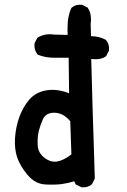

<svg xmlns="http://www.w3.org/2000/svg" viewBox="-20 -786 540 818"><path d="M324.7 10.7 305.2 1 302.2 -0.5 300.8 -3.9 296.4 -13.7Q282.2 -9.3 269.5 -6.6Q256.8 -3.9 244.1 -2Q215.3 2 174.3 0Q129.9 -2 97.2 -41Q81.5 -59.6 70.6 -78.1Q59.6 -96.7 53.2 -115.2Q41 -151.9 43.9 -197.8Q46.9 -243.2 62 -286.6Q69.8 -308.1 80.6 -327.1Q91.3 -346.2 105 -361.8Q133.8 -395 182.6 -401.9Q225.1 -407.7 274.4 -388.7L272.5 -540H210.9Q173.8 -540 143.1 -552.2L140.1 -553.7L138.7 -555.7Q124.5 -574.2 127 -599.6V-601.6L127.9 -603L137.7 -622.6L139.2 -625L141.6 -626.5Q171.4 -644.5 210 -638.7L268.1 -637.2Q267.6 -650.4 267.6 -662.6Q267.6 -674.8 268.6 -688Q269 -699.2 271 -709.7Q272.9 -720.2 275.9 -730.2Q278.8 -740.2 283.2 -750L283.7 -752L285.6 -753.4Q302.2 -768.1 328.1 -765.6H330.1L331.5 -764.6L351.1 -754.9L353.5 -753.4L355 -751Q359.4 -744.1 362.3 -736.3Q365.2 -728.5 366.5 -720Q367.7 -711.4 367.7 -702.6Q367.7 -693.8 366.2 -685.1L367.7 -631.8Q401.9 -631.8 429.2 -617.2L431.2 -616.2L432.1 -614.7Q446.8 -598.1 444.3 -572.3V-570.3L443.4 -568.8L433.6 -549.3L432.6 -547.4L430.7 -545.9Q408.7 -529.8 368.7 -534.7Q372.1 -400.4 374.8 -314.2Q377.4 -228 378.9 -189Q381.8 -108.9 383.8 -27.3V-25.4L382.8 -22.9L373 -3.4L372.1 -1.5L370.6 -0.5Q354 14.2 328.1 11.7H326.2ZM284.2 -128.4Q282.2 -202.1 279.3 -269.5Q268.1 -282.7 257.3 -290.5Q246.6 -298.3 235.4 -301.8Q211.9 -309.1 191.4 -303.2Q171.9 -297.4 163.6 -279.8Q153.8 -259.3 146 -231Q138.7 -203.1 140.6 -167.5Q142.1 -134.8 168.9 -114.3Q195.8 -93.3 223.4 -97.9Q251 -102.5 284.2 -128.4Z"/></svg>

Font: NaikaiFont
Style: Bold
Weight: 700
Version: Version 1.89